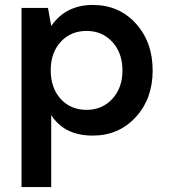

<svg xmlns="http://www.w3.org/2000/svg" viewBox="-20 -536 686 776"><path d="M67 220V-504H174L187 -431Q246 -516 355 -516Q461 -516 529 -441Q597 -366 597 -251Q597 -137 528.5 -62.5Q460 12 355 12Q240 12 187 -71V220ZM330 -92Q393 -92 434 -136.5Q475 -181 475 -251Q475 -322 434 -366.5Q393 -411 330 -411Q266 -411 225.5 -367Q185 -323 185 -252Q185 -181 225 -136.5Q265 -92 330 -92Z"/></svg>

Font: AWOL-DM SemiBold
Style: Regular
Weight: 600
Designer: Colophon Foundry, Jonny Pinhorn, Mikhail Sharanda
Foundry: Colophon Foundry
Version: Version 1.000;Glyphs 3.2.3 (3260)